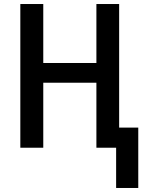

<svg xmlns="http://www.w3.org/2000/svg" viewBox="-20 -734 729 954"><path d="M557 200H667V-100H572V-714H459V-421H195V-714H81V0H195V-323H459V0H557Z"/></svg>

Font: Noto Sans UI SemiCondensed Medium
Style: Regular
Weight: 500
Width: 4
Designer: Monotype Design Team
Foundry: Monotype Imaging Inc.
Version: Version 1.901